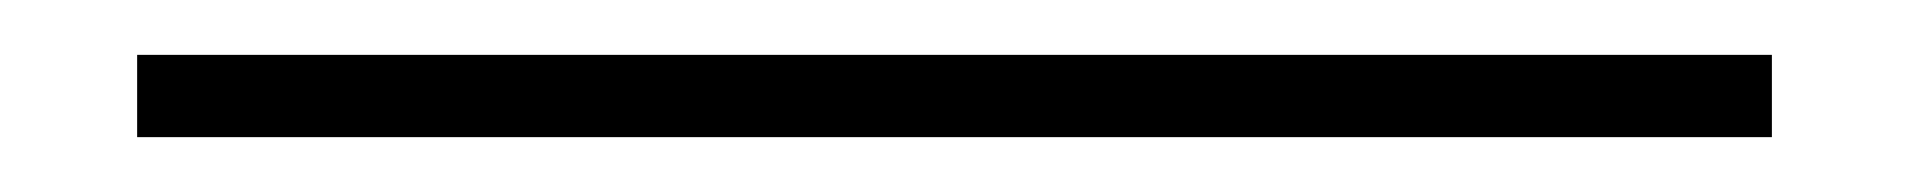

<svg xmlns="http://www.w3.org/2000/svg" viewBox="-20 20 696 70"><path d="M30 70V40H626V70Z"/></svg>

Font: Big Shoulders Inline Display Black
Style: Regular
Weight: 900
Designer: Patric King
Foundry: XO Type Co
Version: Version 1.000